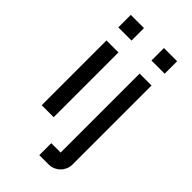

<svg xmlns="http://www.w3.org/2000/svg" viewBox="-279 -800 1090 1090"><g transform="rotate(45 266.0 -255.0)"><path d="M181.2 -520V0H85V-520ZM80.1 -720.2H186V-620.1H80.1ZM351.1 113.8V-520H446.8V113.8Q446.8 133.8 439.2 151.4Q431.6 168.9 418.7 181.9Q405.8 194.8 388.4 202.4Q371.1 210 351.1 210H275.9V113.8ZM346.2 -720.2H452.1V-620.1H346.2Z"/></g></svg>

Font: Aldrich [RUS by Daymarius]
Style: Regular
Weight: 400
Designer: Matthew Desmond
Foundry: Matthew Desmond
Version: Version 1.002 August 24, 2018